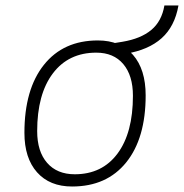

<svg xmlns="http://www.w3.org/2000/svg" viewBox="-20 -676 676 706"><path d="M245.1 9.8Q162.6 9.8 116.2 -42.5Q69.8 -94.7 69.8 -187.5Q69.8 -347.7 141.4 -437.5Q212.9 -527.3 339.8 -527.3Q422.9 -527.3 469.2 -474.1Q515.6 -420.9 515.6 -325.2Q515.6 -167.5 444.1 -78.9Q372.6 9.8 245.1 9.8ZM254.9 -35.2Q355.5 -35.2 412.1 -111.3Q468.8 -187.5 468.8 -323.7Q468.8 -398.4 433.3 -440.4Q397.9 -482.4 334 -482.4Q231.9 -482.4 174.3 -406Q116.7 -329.6 116.7 -193.8Q116.7 -119.1 153.3 -77.1Q189.9 -35.2 254.9 -35.2ZM412.1 -473.6 400.4 -517.6 430.7 -522.5Q497.6 -533.7 536.1 -565.7Q574.7 -597.7 584.5 -655.8H636.2Q622.6 -578.6 574.2 -535.4Q525.9 -492.2 442.4 -478.5Z"/></svg>

Font: Cascadia Code ExtraLight
Style: Italic
Weight: 200
Italic angle: -10°
Monospace: yes
Designer: Aaron Bell
Foundry: Saja Typeworks
Version: Version 2404.023; ttfautohint (v1.8.4)